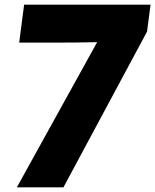

<svg xmlns="http://www.w3.org/2000/svg" viewBox="-20 -800 663 820"><path d="M62 -618 83 -780H623L608 -665L251 0H52L395 -620Q310 -618 224 -618Z"/></svg>

Font: Tanohe Sans ExtraBold
Style: Italic
Weight: 800
Designer: Village Type and Design LLC & Cristiano Sobral
Foundry: Cooper Hewitt Smithsonian Design Museum
Version: Version 1.00;September 29, 2021;FontCreator 13.0.0.2655 64-b